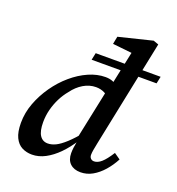

<svg xmlns="http://www.w3.org/2000/svg" viewBox="-135 -845 889 967"><g transform="rotate(20 309.5 -361.5)"><path d="M143 13Q113 13 89 0.5Q65 -12 51 -41Q37 -70 37 -119Q37 -173 56.5 -225Q76 -277 108.5 -323.5Q141 -370 182.5 -405.5Q224 -441 269.5 -461Q315 -481 359 -481Q381 -481 397.5 -474.5Q414 -468 429 -454Q444 -440 460 -418L419 -372Q399 -396 378 -406.5Q357 -417 332 -417Q297 -417 265 -398Q233 -379 209 -346Q188 -321 173 -291Q158 -261 149.5 -228Q141 -195 141 -160Q141 -113 156 -90Q171 -67 199 -67Q219 -67 241 -77.5Q263 -88 292.5 -115Q322 -142 361 -190L368 -134H342Q314 -90 281.5 -57Q249 -24 214 -5.5Q179 13 143 13ZM263 -539 271 -577H619L611 -539ZM403 13Q368 13 347.5 -6.5Q327 -26 327 -62Q327 -77 329 -92Q331 -107 335 -128L329 -139L390 -430L399 -446L446 -669L469 -637L337 -651L345 -692L524 -736L552 -726L434 -153Q429 -129 426.5 -114Q424 -99 424 -88Q424 -76 431 -69Q438 -62 449 -62Q468 -62 488 -79.5Q508 -97 534 -138L567 -115Q548 -79 522.5 -50Q497 -21 467 -4Q437 13 403 13Z"/></g></svg>

Font: Source Serif 4 Medium
Style: Italic
Weight: 500
Italic angle: -12°
Designer: Frank Grießhammer
Foundry: Adobe Systems Incorporated
Version: Version 4.004;hotconv 1.0.116;makeotfexe 2.5.65601